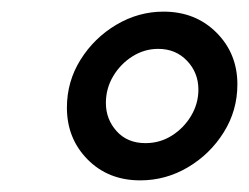

<svg xmlns="http://www.w3.org/2000/svg" viewBox="-20 -758 428 330"><path d="M388 -613Q388 -568 364.5 -530.5Q341 -493 303 -470.5Q265 -448 221 -448Q166 -448 130.5 -484Q95 -520 95 -573Q95 -618 118.5 -655.5Q142 -693 180 -715.5Q218 -738 261 -738Q316 -738 352 -702Q388 -666 388 -613ZM321 -604Q321 -633 301.5 -653.5Q282 -674 252 -674Q228 -674 207.5 -661Q187 -648 174.5 -627Q162 -606 162 -581Q162 -553 180.5 -532.5Q199 -512 230 -512Q255 -512 275.5 -525Q296 -538 308.5 -559Q321 -580 321 -604Z"/></svg>

Font: Rosario Light
Style: Bold Italic
Weight: 700
Italic angle: -8.05°
Version: Version 1.101; ttfautohint (v1.8.1.43-b0c9)